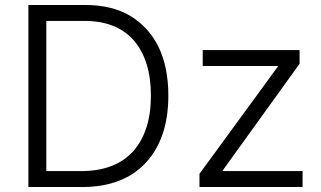

<svg xmlns="http://www.w3.org/2000/svg" viewBox="-20 -749 1288 771"><path d="M94 -729H322Q428 -729 502 -686Q577 -641 617 -560Q656 -479 656 -365Q656 -194 566 -96Q475 2 310 2H94ZM516 -143Q586 -223 586 -365Q586 -506 518 -586Q449 -665 319 -665H166V-62H306Q444 -62 516 -143ZM1096 -482V-484H794V-548H1183V-493L874 -64V-62H1195V2H781V-51Z"/></svg>

Font: Sinter Normal
Style: Regular
Weight: 350
Foundry: Adobe & rsms
Version: Version 1.000